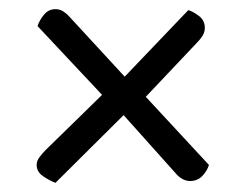

<svg xmlns="http://www.w3.org/2000/svg" viewBox="-20 -501 535 419"><path d="M284 -305 436 -141Q432 -128 421.5 -117Q411 -106 395 -106Q386 -106 378 -110.5Q370 -115 365 -121L237 -264L214 -282L62 -444Q66 -457 76 -469Q86 -481 101 -481Q111 -481 119 -475.5Q127 -470 132 -464L261 -324ZM410 -408 288 -279 256 -256 101 -102Q88 -107 74 -116.5Q60 -126 60 -141Q60 -150 66.5 -158.5Q73 -167 80 -174L211 -302L240 -321L391 -479Q403 -475 415 -465.5Q427 -456 427 -440Q427 -431 422 -423Q417 -415 410 -408Z"/></svg>

Font: Baloo Tamma 2
Style: Regular
Weight: 400
Designer: Divya Kowshik, Shuchita Grover and Ek Type
Foundry: Ek Type
Version: Version 1.700